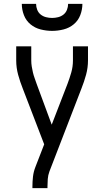

<svg xmlns="http://www.w3.org/2000/svg" viewBox="-20 -975 540 995"><path d="M148 0V-7Q148 -34 151 -60Q154 -86 164 -111L209 -227L98 -516Q84 -551 74 -587.5Q64 -624 64 -662V-735H142V-662Q142 -646 144.5 -630.5Q147 -615 150.5 -600Q154 -585 159.5 -570Q165 -555 170 -540L248 -329L330 -541Q341 -570 349.5 -600Q358 -630 358 -662V-735H436V-662Q436 -624 426 -587.5Q416 -551 402 -516L236 -86Q229 -67 227.5 -47Q226 -27 226 -7V0ZM250 -815Q220 -815 190.5 -822.5Q161 -830 138 -849Q115 -868 104 -896.5Q93 -925 93 -955H167Q167 -939 173 -924Q179 -909 191 -899.5Q203 -890 218.5 -886Q234 -882 250 -882Q266 -882 281.5 -886Q297 -890 309 -899.5Q321 -909 327 -924Q333 -939 333 -955H407Q407 -925 396 -896.5Q385 -868 362 -849Q339 -830 309.5 -822.5Q280 -815 250 -815Z"/></svg>

Font: Iosevka Curly
Style: Regular
Weight: 400
Monospace: yes
Designer: Belleve Invis
Foundry: Belleve Invis
Version: Version 22.1.2; ttfautohint (v1.8.4)